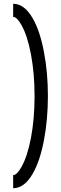

<svg xmlns="http://www.w3.org/2000/svg" viewBox="-20 -770 324 1022"><path d="M50 -750Q110 -750 155 -671Q193 -605 214 -493Q235 -384 235 -259Q235 -134 214 -24Q193 87 155 153Q110 232 50 232V162Q70 162 94 119Q126 63 145 -37Q164 -139 164 -258.5Q164 -378 145 -480Q126 -581 94 -637Q70 -680 50 -680Z"/></svg>

Font: Sakbunderan
Style: Regular
Weight: 400
Version: Version 1.00